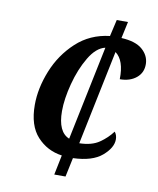

<svg xmlns="http://www.w3.org/2000/svg" viewBox="-81 -778 691 841"><g transform="rotate(10 264.5 -357.0)"><path d="M218 0H268L286 -85Q372 -88 414.5 -124.5Q457 -161 457 -198Q457 -218 446 -231Q424 -201 390.5 -178Q357 -155 302 -154L389 -575Q430 -545 428 -461Q473 -461 501.5 -484.5Q530 -508 529 -547Q528 -584 497.5 -610.5Q467 -637 404 -640L420 -714H370L353 -640Q266 -630 205 -573.5Q144 -517 112.5 -438.5Q81 -360 81 -286Q81 -194 125.5 -145.5Q170 -97 236 -88ZM255 -166Q203 -187 203 -280Q203 -334 221 -402.5Q239 -471 270.5 -524Q302 -577 342 -586Z"/></g></svg>

Font: Noto Serif SemiCondensed Semi
Style: Italic
Weight: 600
Width: 4
Italic angle: -12°
Designer: Monotype Design Team
Foundry: Monotype Imaging Inc.
Version: Version 1.901